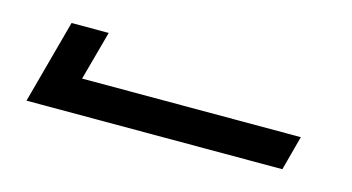

<svg xmlns="http://www.w3.org/2000/svg" viewBox="-35 -1014 631 344"><g transform="rotate(15 280.5 -842.5)"><path d="M498.5 -764.6H23.9L65.9 -919.9H134.8L109.9 -828.6H515.6Z"/></g></svg>

Font: Arian AMU Serif
Style: Bold Italic
Weight: 700
Italic angle: -15°
Designer: Ruben Hakobyan (Tarumian)
Foundry: Ruben Hakobyan (Tarumian)
Version: Version 1.002